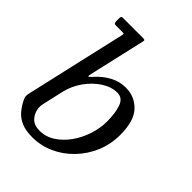

<svg xmlns="http://www.w3.org/2000/svg" viewBox="-224 -896 1021 1021"><g transform="rotate(45 287.0 -385.0)"><path d="M26 -146 154.5 -708Q157.5 -720.5 156 -722.8Q154.5 -725 139 -725H96Q85.5 -725 83.2 -730.8Q81 -736.5 81 -746V-764Q81 -773 83.2 -776.5Q85.5 -780 94 -780H242Q254.5 -780 257.2 -777.5Q260 -775 257.5 -765L185.5 -451Q181 -432 184 -429.8Q187 -427.5 201.5 -444Q237 -484.5 279.2 -506.8Q321.5 -529 367 -529Q434 -529 479 -482Q524 -435 524 -330Q524 -259 497.8 -197.2Q471.5 -135.5 426.2 -88.8Q381 -42 323.2 -16Q265.5 10 202 10Q152 10 119 -4.2Q86 -18.5 65 -43.5Q44 -68.5 29 -99.5Q23 -112.5 22.8 -121.5Q22.5 -130.5 26 -146ZM115.5 -120Q120.5 -86.5 142.2 -64.2Q164 -42 204 -42Q250.5 -42 290.5 -67.8Q330.5 -93.5 360.5 -135.8Q390.5 -178 407.2 -229Q424 -280 424 -330Q424 -393 409.2 -435.5Q394.5 -478 354 -478Q310.5 -478 267.2 -450.2Q224 -422.5 191 -376.5Q158 -330.5 145 -276L117 -152Q113.5 -137 115.5 -120Z"/></g></svg>

Font: Besley*
Style: Italic
Weight: 400
Italic angle: -13°
Designer: Owen Earl
Foundry: indestructible type*
Version: Version 2.000; ttfautohint (v1.8.3)